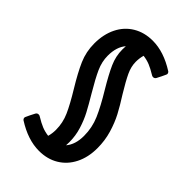

<svg xmlns="http://www.w3.org/2000/svg" viewBox="-279 -849 1162 1162"><g transform="rotate(45 302.0 -268.5)"><path d="M96 146Q91 142 89 136Q87 130 90 124Q101 99 118 67Q124 56 136 56Q144 56 149 60Q185 82 211 92.5Q237 103 268 107Q276 79 276 48Q276 -12 251.5 -67Q227 -122 177 -204Q124 -291 97 -353Q70 -415 70 -486Q70 -564 99.5 -623.5Q129 -683 183.5 -715.5Q238 -748 309 -748Q404 -748 506 -683Q511 -679 513 -673Q515 -667 512 -661Q501 -636 484 -604Q478 -593 466 -593Q458 -593 453 -597Q417 -619 391 -629.5Q365 -640 334 -644Q326 -615 326 -585Q326 -544 346 -501.5Q366 -459 408 -390Q447 -329 472 -281.5Q497 -234 514.5 -175Q532 -116 532 -51Q532 27 502 86.5Q472 146 418 178.5Q364 211 293 211Q198 211 96 146ZM422 -46Q422 -117 394.5 -180.5Q367 -244 313 -333Q264 -415 240 -469Q216 -523 216 -580Q216 -599 217 -609Q180 -566 180 -491Q180 -440 202.5 -390Q225 -340 272 -261Q309 -199 331.5 -156.5Q354 -114 370 -62.5Q386 -11 386 43Q386 62 385 71Q422 28 422 -46Z"/></g></svg>

Font: Miriam Libre
Style: Bold
Weight: 700
Designer: Michal Sahar
Foundry: Hagilda
Version: Version 1.001